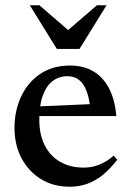

<svg xmlns="http://www.w3.org/2000/svg" viewBox="-20 -697 494 728"><path d="M245.5 -448.5Q297.5 -448.5 334.8 -426Q372 -403.5 394 -360.8Q416 -318 421 -257H109.5L110.5 -293L367 -304L322.5 -281.5Q319.5 -321 309.2 -349.2Q299 -377.5 281.2 -392.8Q263.5 -408 236 -408Q204 -408 180 -390Q156 -372 142.5 -335.5Q129 -299 129 -243.5Q129 -186 150 -145.2Q171 -104.5 208.8 -83Q246.5 -61.5 297.5 -61.5Q318 -61.5 337.2 -66.5Q356.5 -71.5 375 -81.5Q393.5 -91.5 411 -107L424.5 -91Q398 -57 370.2 -34.2Q342.5 -11.5 311.2 -0.2Q280 11 244 11Q182.5 11 135.5 -17.8Q88.5 -46.5 61.8 -96.8Q35 -147 35 -212Q35 -276.5 59.8 -330.2Q84.5 -384 131.8 -416.2Q179 -448.5 245.5 -448.5ZM251 -572H225.5L347.5 -677H384L281.5 -511.5H195.5L93 -677H129.5Z"/></svg>

Font: Newsreader 24pt Medium
Style: Regular
Weight: 500
Designer: Hugues Gentile
Foundry: Production Type
Version: Version 1.003